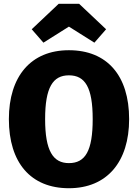

<svg xmlns="http://www.w3.org/2000/svg" viewBox="-20 -979 730 1017"><path d="M210 -753 345 -838 480 -753 542 -824 399 -959H291L148 -824ZM345 -713C143 -713 27 -574 27 -348C27 -117 143 18 345 18C547 18 664 -122 664 -348C664 -579 547 -713 345 -713ZM345 -580C431 -580 471 -516 471 -348C471 -180 432 -115 345 -115C261 -115 219 -180 219 -348C219 -516 260 -580 345 -580Z"/></svg>

Font: Fira Sans ExtraBold
Style: Regular
Weight: 800
Designer: bBox Type GmbH & Carrois Corporate GbR & Edenspiekermann AG
Foundry: bBox Type GmbH & Carrois Corporate GbR & Edenspiekermann AG
Version: Version 4.300;PS 004.300;hotconv 1.0.88;makeotf.lib2.5.64775